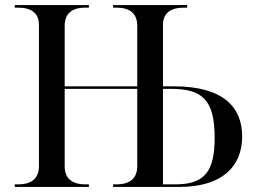

<svg xmlns="http://www.w3.org/2000/svg" viewBox="-20 -734 1010 754"><path d="M38 0H329V-10H316C261 -10 234 -34 234 -82V-385H519V-82C519 -34 491 -10 437 -10H424V0H685C853 0 931 -81 931 -198C931 -314 856 -395 663 -395H620V-636C620 -681 648 -704 702 -704H715V-714H424V-704H437C492 -704 519 -680 519 -632V-395H234V-632C234 -680 261 -704 316 -704H329V-714H38V-704H51C105 -704 133 -681 133 -636V-82C133 -34 105 -10 51 -10H38ZM668 -10H620V-385H653C774 -385 823 -342 823 -193C823 -57 781 -10 668 -10Z"/></svg>

Font: Noto Serif Display
Style: Regular
Weight: 400
Designer: Monotype Design Team
Foundry: Monotype Imaging Inc.
Version: Version 2.009